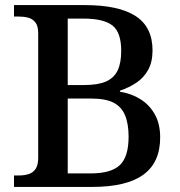

<svg xmlns="http://www.w3.org/2000/svg" viewBox="-20 -734 705 754"><path d="M35 0V-45H55Q76 -45 93 -50.5Q110 -56 120 -71Q130 -86 130 -114V-603Q130 -632 119 -646Q108 -660 91 -664.5Q74 -669 54 -669H35V-714H313Q446 -714 512.5 -671Q579 -628 579 -536Q579 -491 562 -460Q545 -429 516 -409.5Q487 -390 451 -378V-374Q498 -366 533 -343.5Q568 -321 588.5 -284Q609 -247 609 -194Q609 -96 543 -48Q477 0 343 0ZM336 -53Q416 -53 450.5 -85.5Q485 -118 485 -197Q485 -248 471 -281.5Q457 -315 425.5 -331Q394 -347 338 -347H246V-53ZM309 -400Q365 -400 396.5 -414Q428 -428 442 -457.5Q456 -487 456 -534Q456 -607 421.5 -634Q387 -661 307 -661H246V-400Z"/></svg>

Font: Noto Serif Khmer Medium
Style: Regular
Weight: 500
Version: Version 2.003